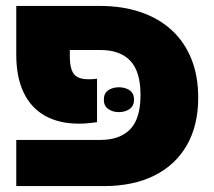

<svg xmlns="http://www.w3.org/2000/svg" viewBox="-20 -629 725 649"><path d="M35 0V-156H319Q385 -156 420 -192Q455 -228 455 -308Q455 -387 420.5 -423.5Q386 -460 319 -460H127V-609H316Q394 -609 455.5 -588Q517 -567 560.5 -527Q604 -487 627 -429.5Q650 -372 650 -299Q650 -205 611.5 -138Q573 -71 501.5 -35.5Q430 0 331 0ZM247 -211Q180 -211 132.5 -237.5Q85 -264 60 -316Q35 -368 35 -444V-609H216V-439Q216 -409 222.5 -392Q229 -375 243 -368Q257 -361 280 -361Q289 -361 294.5 -361.5Q300 -362 308 -363V-216Q298 -215 282.5 -213Q267 -211 247 -211ZM331 -292Q331 -314 346 -324Q361 -334 382 -334Q403 -334 418 -324Q433 -314 433 -292Q433 -271 418 -260.5Q403 -250 382 -250Q361 -250 346 -260.5Q331 -271 331 -292Z"/></svg>

Font: Noto Sans Hebrew Black
Style: Regular
Weight: 900
Designer: Monotype Design Team
Foundry: Monotype Imaging Inc.
Version: Version 2.003